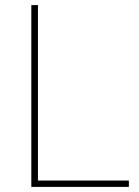

<svg xmlns="http://www.w3.org/2000/svg" viewBox="-20 -734 546 754"><path d="M103 0V-714H129V-25H486V0Z"/></svg>

Font: Noto Sans Khmer UI Thin
Style: Regular
Weight: 100
Designer: Danh Hong and the Monotype Design Team
Foundry: Monotype Imaging Inc.
Version: Version 2.002; ttfautohint (v1.8.4.7-5d5b)